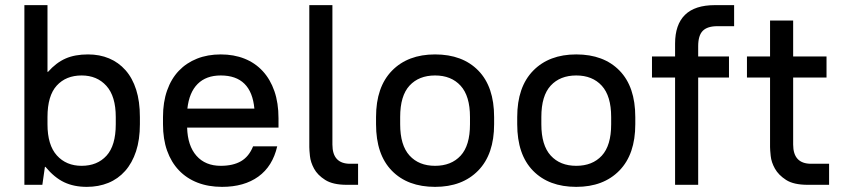

<svg xmlns="http://www.w3.org/2000/svg" viewBox="-20 -720 3275 748"><path d="M75 -700H165V-440H167Q199 -476 235.5 -492Q272 -508 323 -508Q368 -508 405 -492.5Q442 -477 469 -446.5Q496 -416 510.5 -370.5Q525 -325 525 -264V-236Q525 -176 510 -130.5Q495 -85 467.5 -54Q440 -23 402 -7.5Q364 8 318 8Q268 8 230 -10Q192 -28 157 -70H155L145 0H75ZM298 -74Q359 -74 395 -113.5Q431 -153 431 -236V-264Q431 -345 394.5 -385.5Q358 -426 298 -426Q237 -426 201 -386.5Q165 -347 165 -264V-236Q165 -155 201.5 -114.5Q238 -74 298 -74Z M845 8Q792 8 749.5 -8.5Q707 -25 677 -56.5Q647 -88 631 -133Q615 -178 615 -236V-264Q615 -322 631 -367.5Q647 -413 676.5 -444Q706 -475 747.5 -491.5Q789 -508 840 -508Q891 -508 932.5 -491.5Q974 -475 1003.5 -443Q1033 -411 1049 -365Q1065 -319 1065 -259V-223H709Q711 -152 745.5 -113Q780 -74 840 -74Q888 -74 919 -92Q950 -110 966 -150H1060Q1042 -72 986.5 -32Q931 8 845 8ZM840 -426Q783 -426 750 -393Q717 -360 710 -297H971Q959 -426 840 -426Z M1331 0Q1277 0 1247 -19Q1217 -38 1203.5 -63Q1190 -88 1187.5 -112Q1185 -136 1185 -147V-700H1275V-157Q1275 -82 1344 -82H1375V0H1331Z M1675 8Q1568 8 1506.5 -55Q1445 -118 1445 -236V-264Q1445 -381 1507 -444.5Q1569 -508 1675 -508Q1782 -508 1843.5 -445Q1905 -382 1905 -264V-236Q1905 -119 1843 -55.5Q1781 8 1675 8ZM1675 -74Q1738 -74 1774.5 -113.5Q1811 -153 1811 -236V-264Q1811 -346 1774.5 -386Q1738 -426 1675 -426Q1612 -426 1575.5 -386.5Q1539 -347 1539 -264V-236Q1539 -154 1575.5 -114Q1612 -74 1675 -74Z M2225 8Q2118 8 2056.5 -55Q1995 -118 1995 -236V-264Q1995 -381 2057 -444.5Q2119 -508 2225 -508Q2332 -508 2393.5 -445Q2455 -382 2455 -264V-236Q2455 -119 2393 -55.5Q2331 8 2225 8ZM2225 -74Q2288 -74 2324.5 -113.5Q2361 -153 2361 -236V-264Q2361 -346 2324.5 -386Q2288 -426 2225 -426Q2162 -426 2125.5 -386.5Q2089 -347 2089 -264V-236Q2089 -154 2125.5 -114Q2162 -74 2225 -74Z M2610 -418H2520V-500H2610V-550Q2610 -624 2648.5 -662Q2687 -700 2765 -700H2840V-618H2775Q2736 -618 2718 -600Q2700 -582 2700 -540V-500H2820V-418H2700V0H2610Z M3127 0Q3072 0 3042.5 -19Q3013 -38 2999 -63Q2985 -88 2982.5 -112.5Q2980 -137 2980 -147V-418H2890V-500H2980V-640H3070V-500H3200V-418H3070V-157Q3070 -82 3140 -82H3210V0H3127Z"/></svg>

Font: PT Root UI Medium
Style: Regular
Weight: 500
Designer: Vitaly Kuzmin
Foundry: ParaType Ltd.
Version: Version 2.001G